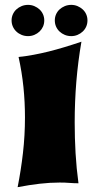

<svg xmlns="http://www.w3.org/2000/svg" viewBox="-20 -754 409 792"><path d="M315.9 -582Q301.8 -500.5 294.9 -417.2Q288.1 -334 288.1 -249Q288.1 -185.1 291.7 -122.1Q295.4 -59.1 303.7 2Q285.6 2 267.1 0.5Q248.5 -1 226.1 -1Q186 -1 143.6 3.9Q101.1 8.8 52.7 18.1Q66.4 -50.8 74.7 -123Q83 -195.3 83 -270Q83 -332.5 76.7 -394.8Q70.3 -457 56.6 -519Q88.9 -522.5 119.1 -528.1Q149.4 -533.7 180.7 -541.5Q211.9 -549.3 245.1 -559.3Q278.3 -569.3 315.9 -582ZM162.6 -669.9Q162.6 -656.2 157.5 -644.5Q152.3 -632.8 143.1 -624Q133.8 -615.2 121.6 -610.1Q109.4 -605 95.7 -605Q81.5 -605 69.1 -610.1Q56.6 -615.2 47.4 -624Q38.1 -632.8 33 -644.5Q27.8 -656.2 27.8 -669.9Q27.8 -683.1 33 -694.8Q38.1 -706.5 47.4 -715.1Q56.6 -723.6 69.1 -728.8Q81.5 -733.9 95.7 -733.9Q109.4 -733.9 121.6 -728.8Q133.8 -723.6 143.1 -715.1Q152.3 -706.5 157.5 -694.8Q162.6 -683.1 162.6 -669.9ZM340.8 -669.9Q340.8 -656.2 335.7 -644.5Q330.6 -632.8 321.3 -624Q312 -615.2 299.8 -610.1Q287.6 -605 273.9 -605Q259.8 -605 247.3 -610.1Q234.9 -615.2 225.6 -624Q216.3 -632.8 211.2 -644.5Q206.1 -656.2 206.1 -669.9Q206.1 -683.1 211.2 -694.8Q216.3 -706.5 225.6 -715.1Q234.9 -723.6 247.3 -728.8Q259.8 -733.9 273.9 -733.9Q287.6 -733.9 299.8 -728.8Q312 -723.6 321.3 -715.1Q330.6 -706.5 335.7 -694.8Q340.8 -683.1 340.8 -669.9Z"/></svg>

Font: Shojumaru
Style: Regular
Weight: 400
Version: Version 1.001